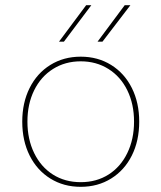

<svg xmlns="http://www.w3.org/2000/svg" viewBox="-20 -717 624 742"><path d="M66 -247Q66 -320 94.5 -377Q123 -434 174.5 -466Q226 -498 292 -498Q358 -498 409.5 -466Q461 -434 489.5 -377Q518 -320 518 -247Q518 -173 489.5 -116Q461 -59 409.5 -27Q358 5 292 5Q226 5 174.5 -27Q123 -59 94.5 -116Q66 -173 66 -247ZM498 -247Q498 -315 472 -368Q446 -421 399 -450.5Q352 -480 292 -480Q232 -480 185 -450.5Q138 -421 112 -368Q86 -315 86 -247Q86 -179 112 -125.5Q138 -72 184.5 -42.5Q231 -13 292 -13Q353 -13 399.5 -42.5Q446 -72 472 -125.5Q498 -179 498 -247ZM462 -697H484L376 -556H357ZM313 -697H333L227 -556H208Z"/></svg>

Font: Hanken Grotesk Thin
Style: Regular
Weight: 100
Designer: Alfredo Marco Pradil
Foundry: Hanken Design Co.
Version: Version 3.014